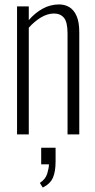

<svg xmlns="http://www.w3.org/2000/svg" viewBox="-20 -607 431 867"><path d="M57 0V-578H110V-516Q137 -548 172 -567.5Q207 -587 247 -587Q273 -587 293.5 -574.5Q314 -562 326 -534.5Q338 -507 338 -461V0H285V-455Q285 -508 268.5 -527Q252 -546 224 -546Q195 -546 165.5 -528.5Q136 -511 110 -482V0ZM173 240 160 219Q186 202 193.5 176.5Q201 151 201 135H166V60H231V122Q231 168 219 195.5Q207 223 173 240Z"/></svg>

Font: Oswald ExtraLight
Style: Regular
Weight: 250
Designer: Vernon Adams
Foundry: Vernon Adams
Version: Version 4.100; ttfautohint (v1.8.1.43-b0c9)